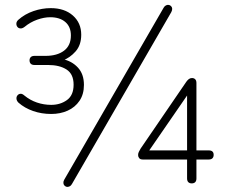

<svg xmlns="http://www.w3.org/2000/svg" viewBox="-20 -742 917 780"><path d="M188 -279Q149 -279 114.5 -291Q80 -303 55 -325Q48 -332 47 -340Q46 -348 50.5 -354Q55 -360 62.5 -361Q70 -362 79 -354Q102 -335 130 -325.5Q158 -316 188 -316Q225 -316 252 -335.5Q279 -355 279 -398Q279 -441 250.5 -459.5Q222 -478 175 -478H120Q110 -478 105 -483Q100 -488 100 -497Q100 -505 105 -510Q110 -515 120 -515H165Q212 -515 240 -536Q268 -557 268 -598Q268 -633 245.5 -652.5Q223 -672 184 -672Q159 -672 131 -662Q103 -652 80 -633Q71 -626 63 -626.5Q55 -627 50.5 -633Q46 -639 46.5 -647Q47 -655 55 -662Q81 -685 116 -697Q151 -709 186 -709Q242 -709 276 -679Q310 -649 310 -601Q310 -559 287 -533Q264 -507 234 -496V-502Q272 -494 296.5 -467.5Q321 -441 321 -397Q321 -359 303 -332.5Q285 -306 255 -292.5Q225 -279 188 -279ZM272 6Q268 13 262 15.5Q256 18 251 17Q246 16 242 12Q238 8 237.5 1.5Q237 -5 241 -12L645 -711Q649 -718 655 -720.5Q661 -723 666 -722Q671 -721 675 -717Q679 -713 679.5 -707Q680 -701 676 -693ZM759 3Q750 3 745 -2Q740 -7 740 -17V-94H560Q550 -94 545.5 -99.5Q541 -105 541 -112Q541 -119 544 -125Q547 -131 551 -138L737 -410Q742 -417 747.5 -421Q753 -425 760 -425Q768 -425 773 -420Q778 -415 778 -405V-131H828Q838 -131 843 -126.5Q848 -122 848 -113Q848 -104 843 -99Q838 -94 828 -94H778V-17Q778 -7 773 -2Q768 3 759 3ZM740 -131V-367H749L576 -116V-131Z"/></svg>

Font: Nunito ExtraLight
Style: Regular
Weight: 200
Designer: Vernon Adams
Foundry: Vernon Adams
Version: Version 3.602